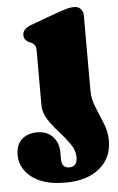

<svg xmlns="http://www.w3.org/2000/svg" viewBox="-97 -533 498 807"><g transform="rotate(-5 152.0 -130.0)"><path d="M284.5 -141Q284.5 -105.5 299.2 -69.8Q314 -34 328.8 2.2Q343.5 38.5 343.5 76Q343.5 148.5 290.5 192Q237.5 235.5 147 235.5Q82.5 235.5 40.2 217Q-2 198.5 -23 168.2Q-44 138 -44 103Q-44 59.5 -19.2 37Q5.5 14.5 46 14.5Q87 14.5 111.5 40.2Q136 66 136 107.5V135Q136 173 168 173Q202 173 202 132.5Q202 104.5 182.8 76.8Q163.5 49 138 21Q112.5 -7 93.2 -36.5Q74 -66 74 -98V-324.5Q74 -343.5 68.8 -350.8Q63.5 -358 55.5 -362.5L46.5 -365.5Q36 -371 30 -378.2Q24 -385.5 24 -398Q24 -423 59.5 -437L178.5 -480.5Q202 -488.5 216.2 -492.5Q230.5 -496.5 247.5 -496.5Q264 -496.5 274.2 -485.5Q284.5 -474.5 284.5 -458Z"/></g></svg>

Font: Fraunces 9pt S050 Black
Style: Regular
Weight: 900
Version: Version 1.000; ttfautohint (v1.8.3)